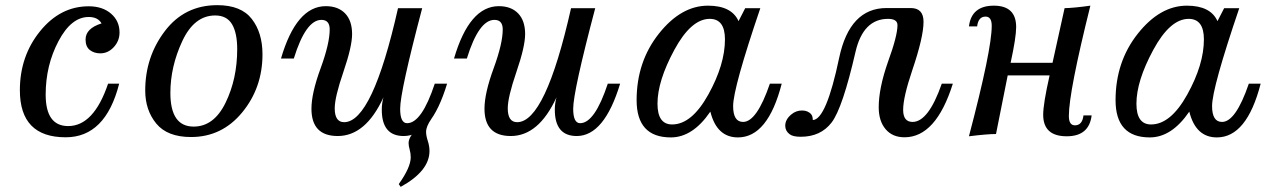

<svg xmlns="http://www.w3.org/2000/svg" viewBox="-20 -520 4924 745"><path d="M234.9 12.7Q57.1 12.7 57.1 -169.9Q57.1 -302.2 135.5 -398.9Q213.9 -495.6 324.2 -495.6Q377.9 -495.6 410.9 -467Q443.8 -438.5 443.8 -394Q443.8 -361.3 421.6 -337.2Q399.4 -313 369.1 -313Q345.2 -313 328.6 -325.9Q312 -338.9 312 -366.7Q312 -409.7 374 -429.2Q359.9 -454.1 324.2 -454.1Q256.3 -454.1 206.8 -360.1Q157.2 -266.1 157.2 -152.8Q157.2 -30.8 244.6 -30.8Q343.8 -30.8 399.4 -195.3H442.4Q389.6 12.7 234.9 12.7Z M721.2 11.7Q629.4 11.7 586.4 -40.5Q543.5 -92.8 543.5 -168.9Q543.5 -299.3 619.9 -399.7Q696.3 -500 823.2 -500Q915.5 -500 957 -446.5Q998.5 -393.1 998.5 -309.1Q998.5 -179.7 919.9 -84Q841.3 11.7 721.2 11.7ZM731.4 -28.8Q810.1 -28.8 855.2 -121.3Q900.4 -213.9 900.4 -329.1Q900.4 -392.6 880.1 -426.3Q859.9 -460 814.9 -460Q733.9 -460 687.5 -360.8Q641.1 -261.7 641.1 -159.2Q641.1 -28.8 731.4 -28.8Z M1290.5 7.8Q1188.5 7.8 1188.5 -98.1Q1188.5 -158.2 1223.9 -254.6Q1259.3 -351.1 1259.3 -405.8Q1259.3 -442.9 1227.1 -442.9Q1166.5 -442.9 1120.1 -293H1070.3Q1129.9 -496.1 1244.1 -496.1Q1292 -496.1 1319.1 -468Q1346.2 -439.9 1346.2 -387.7Q1346.2 -339.4 1312.5 -241.2Q1278.8 -143.1 1278.8 -99.6Q1278.8 -45.9 1315.4 -45.9Q1424.8 -45.9 1524.4 -488.3H1618.2Q1532.7 -165 1532.7 -98.1Q1532.7 -42 1559.6 -42Q1616.2 -42 1667 -195.3H1714.8Q1653.3 7.8 1546.4 7.8Q1461.4 7.8 1461.4 -94.2Q1461.4 -118.7 1467.8 -142.1Q1398.9 7.8 1290.5 7.8ZM1534.7 205.1 1527.3 194.3Q1573.7 129.4 1573.7 90.3Q1573.7 74.7 1569.6 60.5Q1565.4 46.4 1565.4 34.7Q1565.4 1.5 1630.4 -47.9L1653.8 -58.6Q1633.3 -29.3 1633.3 -8.3Q1633.3 6.3 1639.9 26.6Q1646.5 46.9 1646.5 65.9Q1646.5 143.6 1534.7 205.1Z M1961.9 7.8Q1859.9 7.8 1859.9 -98.1Q1859.9 -158.2 1895.3 -254.6Q1930.7 -351.1 1930.7 -405.8Q1930.7 -442.9 1898.4 -442.9Q1837.9 -442.9 1791.5 -293H1741.7Q1801.3 -496.1 1915.5 -496.1Q1963.4 -496.1 1990.5 -468Q2017.6 -439.9 2017.6 -387.7Q2017.6 -339.4 1983.9 -241.2Q1950.2 -143.1 1950.2 -99.6Q1950.2 -45.9 1986.8 -45.9Q2096.2 -45.9 2195.8 -488.3H2289.6Q2204.1 -165 2204.1 -98.1Q2204.1 -42 2231 -42Q2287.6 -42 2338.4 -195.3H2386.2Q2324.7 7.8 2217.8 7.8Q2132.8 7.8 2132.8 -94.2Q2132.8 -118.7 2139.2 -142.1Q2070.3 7.8 1961.9 7.8Z M2930.2 -488.3Q2824.7 -178.2 2824.7 -108.4Q2824.7 -46.9 2863.3 -46.9Q2916.5 -46.9 2967.3 -195.3H3013.2Q2959.5 13.2 2843.3 13.2Q2761.2 13.2 2736.3 -86.9Q2668 13.2 2583 13.2Q2450.2 13.2 2450.2 -131.3Q2450.2 -280.3 2536.4 -389.2Q2622.6 -498 2727.1 -498Q2818.8 -498 2845.7 -438L2871.6 -488.3ZM2587.9 -37.1Q2664.1 -37.1 2728.5 -153.3Q2793 -269.5 2793 -367.2Q2793 -446.8 2733.9 -446.8Q2661.6 -446.8 2596.4 -326.2Q2531.2 -205.6 2531.2 -117.7Q2531.2 -37.1 2587.9 -37.1Z M3462.4 -422.4Q3462.4 -446.8 3425.8 -446.8Q3329.6 -446.8 3299.8 -319.8Q3249.5 -100.6 3207 -44.9Q3164.6 10.7 3086.9 10.7Q3056.2 10.7 3043.5 0.5Q3026.9 -12.2 3026.9 -32.2Q3026.9 -56.6 3050.8 -76.2Q3068.8 -91.3 3092.3 -91.3Q3104 -91.3 3113.3 -87.2Q3122.6 -83 3128.2 -75.7Q3133.8 -68.4 3133.8 -54.2Q3186 -55.7 3236.3 -296.4Q3277.3 -488.8 3419.9 -488.8H3513.7Q3563.5 -488.8 3563.5 -435.5Q3563.5 -376 3519.5 -246.6Q3484.4 -142.6 3484.4 -93.8Q3484.4 -46.9 3521 -46.9Q3582.5 -46.9 3634.3 -195.3H3677.2Q3611.8 12.7 3489.7 12.7Q3442.9 12.7 3416.3 -18.8Q3389.6 -50.3 3389.6 -104Q3389.6 -177.2 3425.3 -279.3Q3462.4 -380.9 3462.4 -422.4Z M4064 -276.4 4110.8 -488.3Q4148.9 -489.3 4210.9 -498Q4127.4 -163.6 4127.4 -69.8Q4127.4 -33.7 4150.9 -33.7Q4179.7 -33.7 4184.1 -72.3H4215.8Q4206.1 8.8 4119.1 8.8Q4027.8 8.8 4027.8 -74.7Q4027.8 -117.7 4052.7 -227.5H3890.1L3844.7 0Q3811 0 3739.7 8.8Q3828.1 -326.7 3828.1 -419.9Q3828.1 -455.6 3804.2 -455.6Q3775.9 -455.6 3771.5 -417.5H3739.7Q3749.5 -498 3836.4 -498Q3922.9 -498 3922.9 -415Q3922.9 -374.5 3901.4 -276.4Z M4788.6 -488.3Q4683.1 -178.2 4683.1 -108.4Q4683.1 -46.9 4721.7 -46.9Q4774.9 -46.9 4825.7 -195.3H4871.6Q4817.9 13.2 4701.7 13.2Q4619.6 13.2 4594.7 -86.9Q4526.4 13.2 4441.4 13.2Q4308.6 13.2 4308.6 -131.3Q4308.6 -280.3 4394.8 -389.2Q4481 -498 4585.4 -498Q4677.2 -498 4704.1 -438L4730 -488.3ZM4446.3 -37.1Q4522.5 -37.1 4586.9 -153.3Q4651.4 -269.5 4651.4 -367.2Q4651.4 -446.8 4592.3 -446.8Q4520 -446.8 4454.8 -326.2Q4389.6 -205.6 4389.6 -117.7Q4389.6 -37.1 4446.3 -37.1Z"/></svg>

Font: Munson
Style: Italic
Weight: 400
Italic angle: -12°
Designer: Paul James MIller
Foundry: High-Logic / Made with FontCreator
Version: Version 2.10;May 5, 2019;FontCreator 11.5.0.2430 64-bit